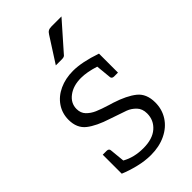

<svg xmlns="http://www.w3.org/2000/svg" viewBox="-224 -788 865 865"><g transform="rotate(-45 208.5 -355.5)"><path d="M377 -146Q377 -102 354.5 -67Q332 -32 290.5 -12Q249 8 196 8Q158 8 117 -2Q76 -12 43 -26V-147H68Q75 -147 79 -143.5Q83 -140 83 -134L90 -63Q134 -38 193 -38Q252 -38 284 -66Q316 -94 316 -137Q316 -167 298.5 -185Q281 -203 259.5 -211Q238 -219 181 -238Q115 -259 80 -286.5Q45 -314 45 -367Q45 -408 67 -440.5Q89 -473 128 -491Q167 -509 215 -509Q272 -509 353 -481V-360H328Q321 -360 317 -363.5Q313 -367 313 -373L306 -445Q256 -461 218 -461Q169 -461 137 -437Q105 -413 105 -376Q105 -350 121 -333.5Q137 -317 160 -307Q183 -297 222 -285L242 -279Q307 -258 342 -230Q377 -202 377 -146ZM255 -701Q261 -711 268.5 -715Q276 -719 289 -719H352L240 -592Q235 -585 230 -583Q225 -581 216 -581H178Z"/></g></svg>

Font: Aleo Light
Style: Regular
Weight: 300
Designer: Alessio Laiso
Foundry: Alessio Laiso
Version: Version 2.000